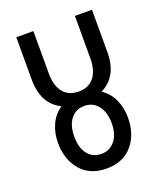

<svg xmlns="http://www.w3.org/2000/svg" viewBox="-126 -733 691 825"><g transform="rotate(-20 220.0 -320.5)"><path d="M125 -458Q125 -403 149.5 -372Q174 -341 220 -341Q266 -341 290.5 -372Q315 -403 315 -458V-652H393V-458Q393 -347 311 -307Q345 -285 362.5 -247.5Q380 -210 380 -164Q380 -88 338 -38.5Q296 11 220 11Q144 11 102 -38.5Q60 -88 60 -164Q60 -210 77.5 -247.5Q95 -285 128 -307Q47 -347 47 -458V-652H125ZM306 -165Q306 -216 282.5 -245.5Q259 -275 220 -275Q181 -275 158 -245.5Q135 -216 135 -165Q135 -114 158 -85Q181 -56 220 -56Q259 -56 282.5 -85.5Q306 -115 306 -165Z"/></g></svg>

Font: Pragati Narrow
Style: Regular
Weight: 400
Designer: Hector Gatti, Marcela Romero, Pablo Cosgaya and Nicolas Silva
Foundry: Omnibus-Type
Version: Version 1.010; ttfautohint (v1.3)